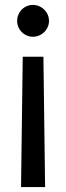

<svg xmlns="http://www.w3.org/2000/svg" viewBox="-20 -547 266 771"><path d="M71.3 -319.3H154.3L161.1 204.1H64.5ZM48.8 -462.9Q48.8 -480.5 57.4 -495.4Q65.9 -510.3 80.6 -518.8Q95.2 -527.3 112.3 -527.3Q129.4 -527.3 144.3 -518.6Q159.2 -509.8 168 -495.1Q176.8 -480.5 176.8 -462.9Q176.8 -445.8 168 -431.2Q159.2 -416.5 144.3 -408Q129.4 -399.4 112.3 -399.4Q95.2 -399.4 80.6 -408Q65.9 -416.5 57.4 -431.2Q48.8 -445.8 48.8 -462.9Z"/></svg>

Font: Intratopia Thin
Style: Regular
Weight: 100
Designer: Rasmus Andersson
Foundry: rsms
Version: Version 3.000;Glyphs 3.2.3 (3260)